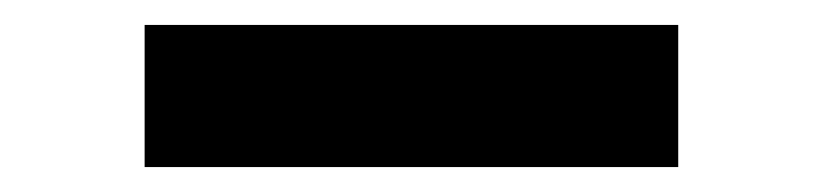

<svg xmlns="http://www.w3.org/2000/svg" viewBox="-20 53 660 154"><path d="M96 187V73H524V187Z"/></svg>

Font: Titillium Web SemiBold
Style: Regular
Weight: 600
Designer: Mohamed Gaber, Accademia di Belle Arti di Urbino
Foundry: Kief Type Foundry, Accademia di Belle Arti di Urbino
Version: Version 3.000; ttfautohint (v1.8.4)